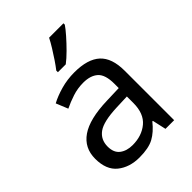

<svg xmlns="http://www.w3.org/2000/svg" viewBox="-220 -879 1002 1002"><g transform="rotate(-45 280.5 -378.0)"><path d="M288 -545Q386 -545 433 -502Q480 -459 480 -365V0H416L399 -76H395Q360 -32 321.5 -11Q283 10 215 10Q142 10 94 -28.5Q46 -67 46 -149Q46 -229 109 -272.5Q172 -316 303 -320L394 -323V-355Q394 -422 365 -448Q336 -474 283 -474Q241 -474 203 -461.5Q165 -449 132 -433L105 -499Q140 -518 188 -531.5Q236 -545 288 -545ZM314 -259Q214 -255 175.5 -227Q137 -199 137 -148Q137 -103 164.5 -82Q192 -61 235 -61Q303 -61 348 -98.5Q393 -136 393 -214V-262ZM429 -756Q417 -738 392 -709.5Q367 -681 338.5 -652.5Q310 -624 286 -606H228V-618Q243 -637 260.5 -663Q278 -689 295 -716.5Q312 -744 323 -766H429Z"/></g></svg>

Font: Noto Sans Lydian
Style: Regular
Weight: 400
Designer: Monotype Design Team
Foundry: Monotype Imaging Inc.
Version: Version 2.002; ttfautohint (v1.8.4.7-5d5b)